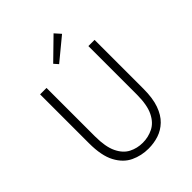

<svg xmlns="http://www.w3.org/2000/svg" viewBox="-242 -981 1119 1119"><g transform="rotate(-45 318.0 -421.5)"><path d="M318 12Q259 12 208 -12Q157 -36 125.5 -94.5Q94 -153 94 -256V-659H147V-260Q147 -174 170.5 -125Q194 -76 233 -56Q272 -36 318 -36Q364 -36 404 -56Q444 -76 468 -125Q492 -174 492 -260V-659H543V-256Q543 -179 524.5 -127Q506 -75 474 -44.5Q442 -14 402 -1Q362 12 318 12ZM297 -705 274 -731 401 -855 434 -818Z"/></g></svg>

Font: Assistant Light
Style: Regular
Weight: 300
Designer: Hebrew By Ben Nathan, Latin by Paul Hunt
Version: Version 3.000